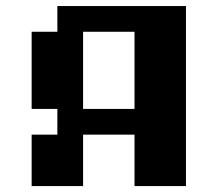

<svg xmlns="http://www.w3.org/2000/svg" viewBox="-20 -628 734 648"><path d="M434 0V-173.6H260.4V0H86.8V-173.6H173.6V-260.4H86.8V-520.8H173.6V-607.6H607.6V0ZM434 -520.8H260.4V-260.4H434Z"/></svg>

Font: 8-bit Operator+ 8
Style: Bold
Weight: 700
Designer: GrandChaos9000
Version: Version 1.3.0 - August 1, 2014